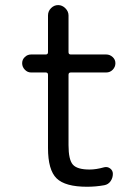

<svg xmlns="http://www.w3.org/2000/svg" viewBox="-20 -710 540 740"><path d="M99.6 -430.7Q85.9 -430.7 75.7 -441.4Q65.4 -452.1 65.4 -466.3Q65.4 -480.5 75.7 -490.2Q85.9 -500 99.6 -500H156.2Q165 -500 165 -508.8V-650.4Q165 -667 176.8 -678.7Q188.5 -690.4 204.1 -690.4Q219.7 -690.4 231.9 -678.2Q244.1 -666 244.1 -650.4V-508.8Q244.1 -500 252.9 -500H389.6Q403.3 -500 414.1 -490.2Q424.8 -480.5 424.8 -466.3Q424.8 -452.1 414.6 -441.4Q404.3 -430.7 389.6 -430.7H252.9Q244.1 -430.7 244.1 -421.9V-150.4Q244.1 -94.7 260.7 -75.7Q277.3 -56.6 325.2 -56.6Q350.6 -56.6 381.8 -65.4Q394.5 -68.4 404.8 -60.5Q415 -52.7 415 -40Q415 -24.4 406.2 -11.7Q397.5 1 381.8 3.9Q348.6 9.8 315.4 9.8Q231.4 9.8 198.2 -22.5Q165 -54.7 165 -139.6V-421.9Q165 -430.7 156.2 -430.7Z"/></svg>

Font: Rounded Mgen+ 2m regular
Style: Regular
Weight: 400
Designer: [Source Han Sans]
Ryoko NISHIZUKA  (kana & ideographs); Paul D. Hunt (Latin, Greek & Cyrillic); Wenlong ZHANG  (bopomofo
Version: Version 1.059.20150602